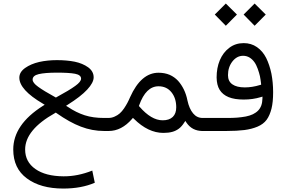

<svg xmlns="http://www.w3.org/2000/svg" viewBox="-20 -760 1662 1114"><path d="M530 300.3 515.4 229.7C458.4 252.4 402.5 263.5 348.1 263C279.1 262.5 224.7 248.4 185.4 220.7C145.6 192.9 125.9 155.2 125.9 107.3C125.9 31.2 183.9 -39.3 299.7 -104.3L303.8 -106.8L307.8 -103.8C358.7 -68 405.5 -41.8 449.4 -25.2C492.7 -8.6 537.5 0 583.9 0H613.1V-75.6H583.9C541.6 -75.6 504.3 -80.6 471.5 -91.2C438.8 -101.8 406 -117.9 373.3 -140.1L363.2 -146.1L373.3 -152.6C423.2 -183.9 461 -213.1 486.1 -240.3C510.8 -267 523.4 -290.7 523.4 -311.3C523.4 -334.5 512.8 -353.7 491.7 -369.3C470 -384.9 444.3 -395.5 413.6 -402C382.9 -408.1 348.1 -411.1 310.3 -411.1C274.1 -411.1 239.8 -407.6 207.6 -400.5C175.3 -392.9 148.1 -381.4 125.9 -365.7C103.3 -349.6 92.2 -331 92.2 -309.3C92.2 -262.5 137.5 -212.1 228.7 -158.7L239.3 -152.1L228.7 -145.6C114.4 -73 56.9 11.1 56.9 107.3C56.9 180.4 83.1 236.3 136 275.1C188.9 314.4 258.9 334 347.1 334C416.6 334 477.6 322.9 530 300.3ZM307.8 -196 304.3 -194 300.8 -196C255.9 -220.7 222.7 -240.8 201.5 -256.4C179.8 -272 169.3 -285.6 169.3 -298.2C169.3 -313.9 181.4 -324.4 205 -330C228.7 -335.5 263.5 -338.5 309.8 -338.5C357.2 -338.5 392.4 -336.5 415.6 -332C438.8 -327.5 450.4 -317.9 450.4 -303.8C450.4 -291.7 439.3 -277.6 416.6 -261.5C394 -244.8 357.7 -223.2 307.8 -196Z M788.9 -141.6 785.9 -145.1 787.4 -149.1C813.6 -222.7 850.9 -259.4 899.7 -259.4C931 -259.4 956.2 -247.9 974.8 -224.7C993.5 -201.5 1002.5 -172.3 1002.5 -137.5C1002.5 -113.4 996 -94.7 982.4 -81.6C968.8 -68.5 949.1 -62 923.9 -62C879.6 -62 834.8 -88.7 788.9 -141.6ZM1048.9 -48.9 1055.4 -58.4 1061.5 -48.9C1083.6 -16.1 1114.9 0 1155.2 0H1168.3V-75.6H1155.7C1133 -75.6 1114.9 -84.6 1100.3 -102.3C1085.6 -119.9 1074.6 -144.6 1067.5 -177.3C1063 -200.5 1055.9 -221.7 1046.9 -240.3C1037.8 -258.9 1026.7 -276.1 1013.1 -291.2C999.5 -305.8 983.4 -317.4 964.2 -325.9C944.6 -334 923.4 -338 899.7 -338C832.2 -338 777.3 -290.7 735 -196.5C729.5 -183.4 723.9 -172.3 718.9 -162.7C713.9 -153.1 707.3 -142.6 699.7 -131C691.7 -119.4 683.6 -109.8 675.1 -102.3C666.5 -94.7 656.9 -88.7 645.3 -83.6C633.8 -78.1 621.2 -75.6 608.1 -75.6H595V0H610.6C660.5 0 705.3 -23.2 746.1 -70L751.1 -76.1L757.2 -70.5C812.1 -16.1 869 11.1 928 11.1C947.6 11.1 965.2 9.1 979.8 5C994.5 1 1007.1 -5.5 1018.6 -14.1C1029.7 -22.7 1039.8 -34.3 1048.9 -48.9Z M1393.5 -675.6 1457.4 -610.6 1521.9 -675.6 1457.4 -739.5ZM1226.2 -675.6 1290.2 -610.6 1354.7 -675.6 1290.2 -739.5ZM1493.2 -196.5 1502.8 -199.5V-189.4C1502.3 -173.8 1500.3 -160.2 1496.2 -148.6C1491.7 -136.5 1485.6 -126.4 1477.1 -117.9C1468.5 -109.3 1458.4 -102.8 1447.4 -97.2C1435.8 -91.7 1422.2 -87.2 1406.5 -84.1C1390.4 -81.1 1373.8 -79.1 1357.2 -77.6C1340.1 -76.1 1320.4 -75.6 1298.2 -75.6H1149.6V0H1292.7C1334.5 0 1369.8 -2 1398 -5.5C1425.7 -9.1 1451.4 -15.6 1474.1 -25.2C1496.7 -34.8 1514.4 -47.9 1527 -65C1539.5 -82.1 1548.6 -103.8 1555.2 -129.5C1561.7 -155.2 1564.7 -187.4 1564.7 -225.2C1564.7 -263.5 1561.2 -299.2 1554.7 -333C1547.6 -366.8 1537.5 -397 1524.4 -423.7C1510.8 -450.4 1493.2 -471 1471 -486.6C1448.4 -502.3 1422.7 -509.8 1394 -509.8C1362.2 -509.8 1334 -500.8 1310.3 -482.6C1286.1 -464.5 1268 -440.3 1255.4 -410.6C1242.8 -380.9 1236.8 -347.1 1236.8 -310.3C1237.3 -281.6 1242.8 -257.4 1254.4 -238.8C1266 -220.2 1283.1 -206 1306.3 -196.5C1329.5 -186.9 1358.7 -182.4 1394 -182.4C1428.7 -182.4 1462 -186.9 1493.2 -196.5ZM1494.7 -275.1 1495.2 -268.5 1489.2 -267C1458.4 -257.4 1428.7 -252.9 1400.5 -252.9C1369.3 -252.9 1345.1 -258.9 1328.5 -270.5C1311.3 -282.1 1302.8 -300.3 1302.8 -323.9C1302.8 -354.7 1311.3 -381.4 1328.5 -403.5C1345.6 -425.2 1366.2 -436.3 1390.4 -436.3C1404.5 -436.3 1417.1 -432.7 1428.7 -425.7C1439.8 -418.6 1448.9 -409.6 1456.4 -399C1464 -388.4 1470 -375.3 1475.6 -360.2C1481.1 -345.1 1485.1 -331 1488.2 -317.9C1490.7 -304.3 1493.2 -290.2 1494.7 -275.1Z"/></svg>

Font: Vazir FD Light
Style: Regular
Weight: 300
Foundry: DejaVu fonts team - Redesigned by Saber Rastikerdar
Version: Version 21.10;October 20, 2019;FontCreator 12.0.0.2547 64-bi